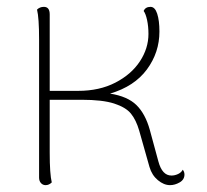

<svg xmlns="http://www.w3.org/2000/svg" viewBox="-20 -532 603 560"><path d="M518 -23Q518 -8 504 0Q490 8 476 8Q458 8 440.5 -6.5Q423 -21 416 -45L386 -151Q377 -182 362 -200.5Q347 -219 313 -230Q279 -241 218 -241H125V-87Q125 -24 131 0Q123 8 113 8Q105 8 99.5 2Q94 -4 94 -14V-417Q94 -480 88 -504Q96 -512 108 -512Q125 -512 125 -490V-267H208Q270 -267 316.5 -291Q363 -315 388 -353Q413 -391 413 -433Q413 -455 409 -473.5Q405 -492 399 -500Q404 -512 419 -512Q432 -512 438.5 -492Q445 -472 445 -440Q445 -379 408.5 -329.5Q372 -280 301 -259Q352 -251 378 -225.5Q404 -200 417 -153L442 -61Q453 -20 480 -20Q490 -20 499.5 -24.5Q509 -29 513 -37Q518 -31 518 -23Z"/></svg>

Font: Arima Madurai Thin
Style: Regular
Weight: 250
Designer: Joana Correia and Natanael Gama
Foundry: NDISCOVER
Version: Version 1.019; ttfautohint (v1.5) -l 7 -r 28 -G 50 -x 13 -D 